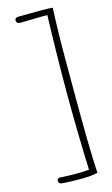

<svg xmlns="http://www.w3.org/2000/svg" viewBox="-135 -789 579 994"><g transform="rotate(-15 154.5 -292.0)"><path d="M69 153Q50 151 50 136Q50 129 54.5 124.5Q59 120 68 121Q113 124 150 124Q188 124 221 121Q213 -101 213 -299Q213 -390 215 -504Q217 -618 220 -708Q193 -709 133 -707L76 -706Q54 -706 54 -724Q54 -739 73 -739L182 -740Q237 -740 257 -738Q251 -619 251 -458V-296Q251 21 259 148Q223 156 172 156Q103 156 69 153Z"/></g></svg>

Font: Mali ExtraLight
Style: Regular
Weight: 275
Version: Version 1.000; ttfautohint (v1.6)